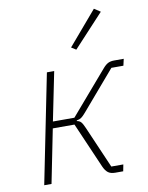

<svg xmlns="http://www.w3.org/2000/svg" viewBox="-85 -820 679 881"><g transform="rotate(-10 254.5 -379.0)"><path d="M151 -508H185L139 -281H239L412 -482Q425 -497 436.5 -502.5Q448 -508 464 -508H509L502 -477H446L290 -295Q277 -280 269 -274.5Q261 -269 248 -267L247 -264Q260 -262 267 -254Q274 -246 283 -225L367 -31H423L417 0H380Q359 0 347 -9Q335 -18 326 -38L234 -250H133L83 0H49ZM302 -587 280 -601 414 -758 443 -739Z"/></g></svg>

Font: IBM Plex Sans ExtLt
Style: Italic
Weight: 200
Italic angle: -11°
Designer: Mike Abbink, Paul van der Laan, Pieter van Rosmalen
Foundry: Bold Monday
Version: Version 3.005